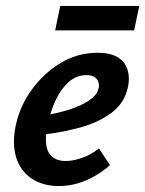

<svg xmlns="http://www.w3.org/2000/svg" viewBox="-20 -611 487 644"><path d="M178 13Q123 13 85.5 -12.5Q48 -38 34 -84Q20 -130 33 -191Q47 -256 87 -311Q127 -366 184 -400Q241 -434 307 -434Q351 -434 375.5 -418.5Q400 -403 408 -376.5Q416 -350 409 -318Q397 -264 352.5 -231.5Q308 -199 246 -182.5Q184 -166 119 -159L124 -223Q174 -231 214 -244Q254 -257 279.5 -274.5Q305 -292 310 -312Q313 -321 311 -332Q309 -343 299.5 -351Q290 -359 270 -359Q236 -359 210 -335.5Q184 -312 167 -275.5Q150 -239 141 -199Q132 -160 134.5 -131Q137 -102 153.5 -86.5Q170 -71 201 -71Q224 -71 254 -81Q284 -91 312 -113L349 -57Q325 -36 297 -20Q269 -4 239 4.5Q209 13 178 13ZM165 -509 182 -591H447L430 -509Z"/></svg>

Font: Ysabeau Infant
Style: Bold Italic
Weight: 700
Italic angle: -12°
Designer: Christian Thalmann (Catharsis Fonts)
Version: Version 2.001;gftools[0.9.30]; featfreeze: ss01,ss02,lnum